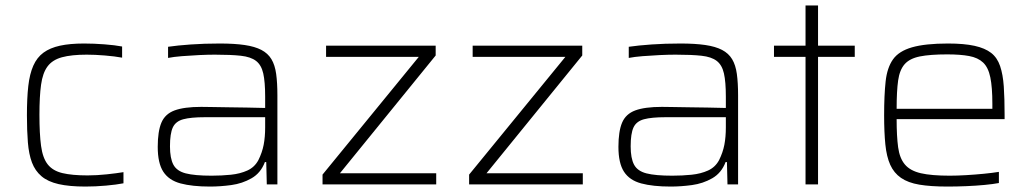

<svg xmlns="http://www.w3.org/2000/svg" viewBox="-20 -678 3793 706"><path d="M294 8Q235 8 195.5 -1Q156 -10 132.5 -30Q109 -50 97.5 -80.5Q86 -111 82.5 -154.5Q79 -198 79 -254Q79 -317 84 -361.5Q89 -406 102.5 -436.5Q116 -467 140 -484.5Q164 -502 200.5 -510Q237 -518 289 -518Q325 -518 364 -515Q403 -512 429 -507V-466Q402 -471 365.5 -474Q329 -477 299 -477Q243 -477 208 -467.5Q173 -458 155 -434Q137 -410 131 -366.5Q125 -323 125 -256Q125 -186 131 -141.5Q137 -97 155.5 -73.5Q174 -50 209.5 -41.5Q245 -33 302 -33Q336 -33 373 -37Q410 -41 434 -45V-4Q409 1 370 4.5Q331 8 294 8Z M752 8Q687 8 644 -3.5Q601 -15 580.5 -46.5Q560 -78 560 -138Q560 -195 573.5 -227Q587 -259 622 -272Q657 -285 720 -285Q732 -285 758 -284.5Q784 -284 818.5 -283.5Q853 -283 888.5 -282.5Q924 -282 955 -281V-323Q955 -377 948 -408Q941 -439 921.5 -454Q902 -469 865.5 -473Q829 -477 770 -477Q745 -477 712.5 -475.5Q680 -474 649 -471.5Q618 -469 598 -465V-506Q632 -511 681.5 -514.5Q731 -518 788 -518Q842 -518 879.5 -512.5Q917 -507 941 -494.5Q965 -482 978 -460.5Q991 -439 995.5 -406Q1000 -373 1000 -328V0H961L959 -82H954Q939 -42 905 -22.5Q871 -3 830.5 2.5Q790 8 752 8ZM758 -32Q795 -32 829 -35.5Q863 -39 889.5 -51Q916 -63 930 -89Q944 -117 949.5 -145.5Q955 -174 955 -210V-247H733Q682 -247 654 -239.5Q626 -232 615.5 -209.5Q605 -187 605 -140Q605 -96 617.5 -72.5Q630 -49 663 -40.5Q696 -32 758 -32Z M1166 0V-36L1520 -469H1179V-510H1582V-474L1230 -41H1584V0Z M1705 0V-36L2059 -469H1718V-510H2121V-474L1769 -41H2123V0Z M2446 8Q2381 8 2338 -3.5Q2295 -15 2274.5 -46.5Q2254 -78 2254 -138Q2254 -195 2267.5 -227Q2281 -259 2316 -272Q2351 -285 2414 -285Q2426 -285 2452 -284.5Q2478 -284 2512.5 -283.5Q2547 -283 2582.5 -282.5Q2618 -282 2649 -281V-323Q2649 -377 2642 -408Q2635 -439 2615.5 -454Q2596 -469 2559.5 -473Q2523 -477 2464 -477Q2439 -477 2406.5 -475.5Q2374 -474 2343 -471.5Q2312 -469 2292 -465V-506Q2326 -511 2375.5 -514.5Q2425 -518 2482 -518Q2536 -518 2573.5 -512.5Q2611 -507 2635 -494.5Q2659 -482 2672 -460.5Q2685 -439 2689.5 -406Q2694 -373 2694 -328V0H2655L2653 -82H2648Q2633 -42 2599 -22.5Q2565 -3 2524.5 2.5Q2484 8 2446 8ZM2452 -32Q2489 -32 2523 -35.5Q2557 -39 2583.5 -51Q2610 -63 2624 -89Q2638 -117 2643.5 -145.5Q2649 -174 2649 -210V-247H2427Q2376 -247 2348 -239.5Q2320 -232 2309.5 -209.5Q2299 -187 2299 -140Q2299 -96 2311.5 -72.5Q2324 -49 2357 -40.5Q2390 -32 2452 -32Z M2942 0V-469H2826V-510H2942V-658H2988V-510H3123V-469H2988V0Z M3464 8Q3402 8 3360.5 1Q3319 -6 3293 -24Q3267 -42 3253.5 -72Q3240 -102 3235.5 -147Q3231 -192 3231 -254Q3231 -328 3236.5 -378.5Q3242 -429 3263.5 -459.5Q3285 -490 3333.5 -504Q3382 -518 3466 -518Q3525 -518 3563.5 -509.5Q3602 -501 3624.5 -483.5Q3647 -466 3657.5 -435Q3668 -404 3671 -360Q3674 -316 3674 -256V-240H3277Q3277 -177 3282.5 -136.5Q3288 -96 3307.5 -73Q3327 -50 3366 -41Q3405 -32 3472 -32Q3500 -32 3533 -34Q3566 -36 3597 -39Q3628 -42 3653 -46V-5Q3632 -1 3600.5 2Q3569 5 3533.5 6.5Q3498 8 3464 8ZM3629 -258V-296Q3629 -357 3621.5 -393.5Q3614 -430 3595 -448Q3576 -466 3543.5 -472Q3511 -478 3463 -478Q3400 -478 3362.5 -470.5Q3325 -463 3306.5 -442Q3288 -421 3282.5 -382Q3277 -343 3277 -278H3649Z"/></svg>

Font: Saira SemiExpanded ExtraLight
Style: Regular
Weight: 250
Width: 6
Designer: Hector Gatti with collaboration of the Omnibus-Type team
Foundry: Omnibus-Type
Version: Version 1.101